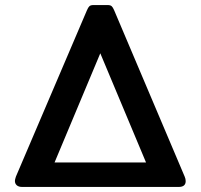

<svg xmlns="http://www.w3.org/2000/svg" viewBox="-20 -740 795 760"><path d="M39 -24Q39 -29 43 -41L324 -699Q329 -711 334 -715.5Q339 -720 350 -720H406Q417 -720 422 -715.5Q427 -711 432 -699L711 -41Q715 -32 715 -23Q715 0 687 0H68Q54 0 46.5 -6.5Q39 -13 39 -24ZM558 -97 377 -529 196 -97Z"/></svg>

Font: Mitr
Style: Regular
Weight: 400
Designer: Thanarat Vachiruckul
Foundry: Cadson Demak
Version: Version 1.002